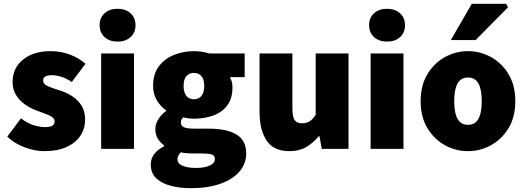

<svg xmlns="http://www.w3.org/2000/svg" viewBox="-20 -780 2752 1006"><path d="M212 12Q164 12 110.5 -7.5Q57 -27 18 -64L90 -160Q125 -133 158 -123.5Q191 -114 216 -114Q243 -114 254.5 -121.5Q266 -129 266 -144Q266 -157 254 -166Q242 -175 221.5 -182.5Q201 -190 174 -200Q139 -213 110 -233.5Q81 -254 63.5 -283Q46 -312 46 -350Q46 -424 101 -468Q156 -512 244 -512Q301 -512 348 -493.5Q395 -475 428 -446L356 -350Q328 -370 301 -378Q274 -386 250 -386Q228 -386 217 -379Q206 -372 206 -358Q206 -347 214.5 -339Q223 -331 242.5 -323.5Q262 -316 294 -306Q332 -294 362 -273.5Q392 -253 409 -223.5Q426 -194 426 -154Q426 -107 401.5 -69.5Q377 -32 329.5 -10Q282 12 212 12Z M510 0V-500H682V0ZM596 -562Q554 -562 528 -585.5Q502 -609 502 -648Q502 -687 528 -710.5Q554 -734 596 -734Q638 -734 664 -710.5Q690 -687 690 -648Q690 -609 664 -585.5Q638 -562 596 -562Z M980 206Q923 206 875 193.5Q827 181 798.5 154Q770 127 770 82Q770 51 788 27.5Q806 4 840 -14V-18Q821 -32 807.5 -52.5Q794 -73 794 -104Q794 -130 809.5 -155Q825 -180 850 -198V-202Q823 -220 802.5 -253.5Q782 -287 782 -330Q782 -392 812.5 -432.5Q843 -473 892 -492.5Q941 -512 996 -512Q1017 -512 1037.5 -509Q1058 -506 1076 -500H1262V-376H1186V-372Q1193 -360 1195.5 -348Q1198 -336 1198 -322Q1198 -264 1171 -228Q1144 -192 1098 -175Q1052 -158 996 -158Q984 -158 970.5 -159.5Q957 -161 940 -165Q933 -158 930.5 -152.5Q928 -147 928 -136Q928 -120 944.5 -113Q961 -106 998 -106H1073Q1167 -106 1218.5 -75.5Q1270 -45 1270 24Q1270 78 1234.5 119Q1199 160 1134 183Q1069 206 980 206ZM996 -260Q1012 -260 1024 -267.5Q1036 -275 1043 -290.5Q1050 -306 1050 -330Q1050 -365 1035 -381.5Q1020 -398 996 -398Q972 -398 957 -381.5Q942 -365 942 -330Q942 -306 949 -290.5Q956 -275 968 -267.5Q980 -260 996 -260ZM1008 100Q1036 100 1058 94.5Q1080 89 1093 78.5Q1106 68 1106 54Q1106 34 1088.5 29Q1071 24 1039 24H1000Q970 24 954.5 22.5Q939 21 928 18Q919 27 914.5 35Q910 43 910 54Q910 78 937.5 89Q965 100 1008 100Z M1496 12Q1414 12 1377 -43.5Q1340 -99 1340 -192V-500H1512V-214Q1512 -166 1524.5 -150Q1537 -134 1562 -134Q1586 -134 1602 -144Q1618 -154 1634 -178V-500H1806V0H1666L1654 -66H1650Q1620 -30 1583.5 -9Q1547 12 1496 12Z M1922 0V-500H2094V0ZM2008 -562Q1966 -562 1940 -585.5Q1914 -609 1914 -648Q1914 -687 1940 -710.5Q1966 -734 2008 -734Q2050 -734 2076 -710.5Q2102 -687 2102 -648Q2102 -609 2076 -585.5Q2050 -562 2008 -562Z M2432 12Q2368 12 2311.5 -19Q2255 -50 2219.5 -108.5Q2184 -167 2184 -250Q2184 -333 2219.5 -391.5Q2255 -450 2311.5 -481Q2368 -512 2432 -512Q2496 -512 2552.5 -481Q2609 -450 2644.5 -391.5Q2680 -333 2680 -250Q2680 -167 2644.5 -108.5Q2609 -50 2552.5 -19Q2496 12 2432 12ZM2432 -126Q2458 -126 2474 -141Q2490 -156 2497 -184Q2504 -212 2504 -250Q2504 -288 2497 -316Q2490 -344 2474 -359Q2458 -374 2432 -374Q2406 -374 2390 -359Q2374 -344 2367 -316Q2360 -288 2360 -250Q2360 -212 2367 -184Q2374 -156 2390 -141Q2406 -126 2432 -126ZM2342 -570 2452 -760H2632L2642 -742L2472 -570Z"/></svg>

Font: Source Sans 3 ExtraLight Black
Style: Regular
Weight: 900
Version: Version 3.052;hotconv 1.1.0;makeotfexe 2.6.0